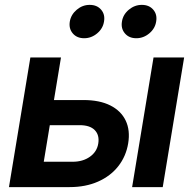

<svg xmlns="http://www.w3.org/2000/svg" viewBox="-20 -764 789 784"><path d="M163.1 -355.5H320.8Q386.7 -355.5 430.4 -333.5Q474.1 -311.5 493.2 -271.7Q512.2 -231.9 503.4 -178.7Q494.6 -125.5 462.9 -85.2Q431.2 -44.9 380.4 -22.5Q329.6 0 264.2 0H16.6L104 -529.3H229L158.7 -103.5H276.4Q318.4 -103.5 347.2 -124Q376 -144.5 381.3 -178.2Q386.7 -212.4 366.9 -232.7Q347.2 -252.9 305.2 -252.9H145.5ZM519.5 0 606.9 -529.3H731.9L644.5 0ZM536.6 -607.9Q506.8 -607.9 490 -627.7Q473.1 -647.5 478 -676.3Q482.4 -704.6 506.1 -724.4Q529.8 -744.1 559.1 -744.1Q588.9 -744.1 605.7 -724.6Q622.6 -705.1 617.7 -676.3Q613.3 -647.5 589.6 -627.7Q565.9 -607.9 536.6 -607.9ZM323.7 -607.9Q293.9 -607.9 277.1 -627.7Q260.3 -647.5 265.1 -676.3Q270 -704.6 293.5 -724.4Q316.9 -744.1 346.2 -744.1Q376 -744.1 392.8 -724.6Q409.7 -705.1 404.8 -676.3Q400.4 -647.5 376.7 -627.7Q353 -607.9 323.7 -607.9Z"/></svg>

Font: Inter 24pt SemiBold
Style: Italic
Weight: 600
Italic angle: -9.3988°
Designer: Rasmus Andersson
Foundry: rsms
Version: Version 4.001;git-66647c0bb